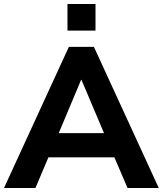

<svg xmlns="http://www.w3.org/2000/svg" viewBox="-30 -939 813 959"><path d="M-10 0 314 -705H439L763 0H607L523 -196L585 -153H168L230 -196L147 0ZM375 -540 247 -235 220 -274H533L506 -235L377 -540ZM307 -786V-919H447V-786Z"/></svg>

Font: Nunito Sans 12pt ExtraLight 12pt ExtraBold
Style: Regular
Weight: 800
Version: Version 3.101;gftools[0.9.27]